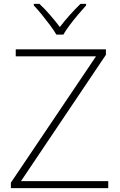

<svg xmlns="http://www.w3.org/2000/svg" viewBox="-20 -968 617 988"><path d="M537 0H36V-28L474 -678H61V-714H525V-686L88 -36H537ZM270 -790Q258 -811 237.5 -838.5Q217 -866 195 -893Q173 -920 154 -940V-948H183Q211 -922 238.5 -890Q266 -858 288 -829Q310 -858 338.5 -890Q367 -922 394 -948H423V-940Q405 -920 382 -893Q359 -866 338.5 -838.5Q318 -811 306 -790Z"/></svg>

Font: Noto Sans Khmer ExtraLight
Style: Regular
Weight: 250
Version: Version 2.003